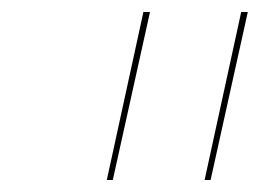

<svg xmlns="http://www.w3.org/2000/svg" viewBox="-20 -678 457 320"><path d="M219 -658H230L168 -378H158ZM382 -658H393L331 -378H321Z"/></svg>

Font: Ysabeau Infant Hairline
Style: Italic
Weight: 100
Italic angle: -12°
Designer: Christian Thalmann (Catharsis Fonts)
Version: Version 0.003